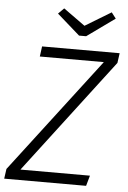

<svg xmlns="http://www.w3.org/2000/svg" viewBox="-61 -931 647 974"><g transform="rotate(5 262.0 -444.0)"><path d="M5 -50 450 -633H124L131 -685H526L519 -635L76 -53H430L415 0H-2ZM491 -858 349 -756H313L197 -858L226 -887L336 -808L468 -888Z"/></g></svg>

Font: FiraGO Light
Style: Italic
Weight: 300
Italic angle: -8°
Designer: bBox Type GmbH
Foundry: bBox Type GmbH
Version: Version 1.001